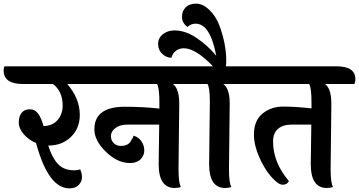

<svg xmlns="http://www.w3.org/2000/svg" viewBox="-84 -1026 1971 1054"><path d="M352 -662Q456 -662 456 -591Q456 -578 451 -565H285Q354 -486 354 -395Q354 -321 305 -274Q256 -227 183 -227H181Q200 -164 232.5 -127.5Q265 -91 324 -91Q339 -91 356 -96Q366 -76 366 -53Q366 -30 348.5 -11Q331 8 297 8Q181 8 114 -241Q73 -258 46 -289.5Q19 -321 19 -354Q19 -387 34.5 -406.5Q50 -426 79 -426Q108 -426 125.5 -402Q143 -378 155 -334Q205 -335 232.5 -367.5Q260 -400 260 -446Q260 -524 207 -565H41Q-64 -565 -64 -639Q-64 -654 -59 -662Z M787 -125 790 -342H615Q574 -342 549.5 -323Q525 -304 525 -279.5Q525 -255 540.5 -240Q556 -225 580 -225Q623 -225 637 -257Q647 -270 649 -281Q676 -274 692 -251Q708 -228 708 -200Q708 -172 687.5 -151.5Q667 -131 629 -131Q561 -131 497.5 -192.5Q434 -254 434 -316Q434 -440 601 -440Q699 -440 791 -430V-462Q791 -544 778 -565H452Q347 -565 347 -639Q347 -652 351 -662H931Q1035 -662 1035 -591Q1035 -578 1030 -565H865Q900 -540 900 -456L896 -98Q896 -21 909 0Q895 6 875 6Q787 6 787 -125Z M1064 -125 1068 -468Q1068 -545 1055 -565H1016Q911 -565 911 -639Q911 -652 915 -662H1085Q990 -761 925 -761Q900 -761 881.5 -747Q863 -733 857 -709Q829 -709 806.5 -730.5Q784 -752 784 -784.5Q784 -817 810 -838Q836 -859 874 -859Q934 -859 995.5 -817.5Q1057 -776 1103 -720Q1070 -896 990 -896Q964 -896 945 -878Q915 -900 915 -933Q915 -966 935.5 -986Q956 -1006 992.5 -1006Q1029 -1006 1064 -973Q1099 -940 1119 -890Q1158 -787 1158 -692Q1158 -671 1156 -662H1208Q1312 -662 1312 -591Q1312 -578 1307 -565H1142Q1177 -540 1177 -456L1173 -98Q1173 -21 1186 0Q1172 6 1152 6Q1064 6 1064 -125Z M1622 -125 1625 -342H1517Q1469 -342 1442 -318.5Q1415 -295 1415 -249Q1415 -134 1502 -32Q1492 -12 1468 -12Q1444 -12 1406.5 -54Q1369 -96 1339.5 -162.5Q1310 -229 1310 -287Q1310 -364 1357 -402.5Q1404 -441 1471 -441Q1538 -441 1626 -431V-462Q1626 -544 1613 -565H1306Q1201 -565 1201 -639Q1201 -652 1205 -662H1763Q1867 -662 1867 -591Q1867 -578 1862 -565H1700Q1735 -540 1735 -456L1731 -98Q1731 -21 1744 0Q1730 6 1710 6Q1622 6 1622 -125Z"/></svg>

Font: Laila SemiBold
Style: Regular
Weight: 600
Designer: Hitesh Malaviya
Foundry: Indian Type Foundry
Version: Version 1.302;PS 1.0;hotconv 1.0.78;makeotf.lib2.5.61930; tt